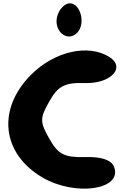

<svg xmlns="http://www.w3.org/2000/svg" viewBox="-20 -1195 755 1165"><path d="M169 -742C-39 -534 -10 -264 236 -119C436 -1 726 -43 672 -183C656 -224 596 -245 496 -242C371 -239 333 -258 280 -352C221 -456 221 -477 280 -581C332 -673 373 -695 494 -691C652 -686 745 -785 644 -849C516 -930 311 -884 169 -742ZM331 -1108C296 -1016 384 -932 448 -996C501 -1049 470 -1175 403 -1175C377 -1175 345 -1146 331 -1108Z"/></svg>

Font: Hussar Skorodowane
Style: Bold
Weight: 700
Foundry: Cannot Into Space Fonts
Version: Version 0.892